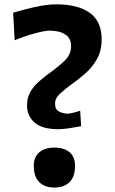

<svg xmlns="http://www.w3.org/2000/svg" viewBox="-20 -843 527 877"><path d="M245.1 -252.9Q172.9 -252.9 138.2 -283Q103.5 -313 103.5 -361.8Q103.5 -397.9 119.4 -424.6Q135.3 -451.2 160.2 -472.7Q185.1 -494.1 212.9 -514.2Q248 -539.6 276.4 -566.9Q304.7 -594.2 304.7 -632.8Q304.7 -667 279.3 -684.8Q253.9 -702.6 206.5 -703.1Q186 -703.1 141.1 -691.2Q96.2 -679.2 46.9 -659.2L40 -785.2Q63.5 -792 97.9 -801Q132.3 -810.1 169.4 -816.7Q206.5 -823.2 237.8 -823.2Q335.4 -823.2 389.9 -784.4Q444.3 -745.6 444.3 -663.6Q444.3 -610.8 422.6 -572.8Q400.9 -534.7 369.4 -507.3Q337.9 -480 307.6 -458.5Q276.9 -436 254.2 -415.3Q231.4 -394.5 231.4 -369.6Q231.4 -343.3 249 -334Q266.6 -324.7 287.6 -323.7Q297.4 -323.7 314.9 -328.1Q332.5 -332.5 346.2 -337.4L350.6 -266.6Q332.5 -263.2 301 -258.1Q269.5 -252.9 245.1 -252.9ZM228 13.7Q184.6 13.7 159.4 -11Q134.3 -35.6 134.3 -85.9Q134.3 -126 159.7 -147.5Q185.1 -168.9 229 -168.9Q272.9 -168.9 297.9 -147.5Q322.8 -126 322.8 -85.9Q322.8 -35.6 297.6 -11Q272.5 13.7 228 13.7Z"/></svg>

Font: Pinar DS4-SemiBold
Style: Regular
Weight: 600
Designer: Amin Abedi
Version: Version 2.000